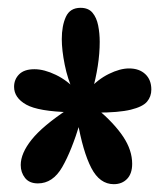

<svg xmlns="http://www.w3.org/2000/svg" viewBox="-20 -758 423 491"><path d="M271 -287Q235 -287 213.5 -328.5Q192 -370 178 -450L185 -445Q163 -372 139 -330.5Q115 -289 77 -289Q55 -289 44 -303Q33 -317 33 -336Q33 -366 61 -401Q89 -436 154 -479L160 -471Q78 -473 47 -490.5Q16 -508 16 -536Q16 -555 29 -568Q42 -581 68 -581Q93 -581 123 -566.5Q153 -552 176 -526L168 -523Q153 -555 145.5 -592.5Q138 -630 138 -658Q138 -692 148.5 -715Q159 -738 186 -738Q206 -738 216.5 -725.5Q227 -713 231 -693Q235 -673 235 -651Q235 -621 230 -589Q225 -557 216 -525L207 -529Q230 -555 258.5 -569Q287 -583 310 -583Q336 -583 351.5 -568.5Q367 -554 367 -529Q367 -511 356 -498Q345 -485 314.5 -477.5Q284 -470 227 -470L228 -480Q272 -443 295 -408.5Q318 -374 318 -339Q318 -314 305 -300.5Q292 -287 271 -287Z"/></svg>

Font: DynaPuff Condensed
Style: Regular
Weight: 400
Width: 3
Designer: Toshi Omagari, Jennifer Daniel
Foundry: Google Fonts
Version: Version 2.000